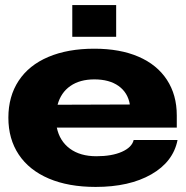

<svg xmlns="http://www.w3.org/2000/svg" viewBox="-20 -724 734 757"><path d="M357 13Q250 13 172.5 -20Q95 -53 54 -114.5Q13 -176 13 -260Q13 -344 53.5 -405.5Q94 -467 170.5 -499.5Q247 -532 352 -532Q453 -532 526 -500.5Q599 -469 638 -409.5Q677 -350 677 -269V-221H204Q215 -168 255.5 -138Q296 -108 360 -108Q421 -108 460.5 -125.5Q500 -143 507 -172H680Q663 -86 576.5 -36.5Q490 13 357 13ZM492 -312Q484 -359 447.5 -385Q411 -411 352 -411Q295 -411 257.5 -385Q220 -359 207 -311ZM438 -704V-579H265V-704Z"/></svg>

Font: Non Bureau Extended
Style: Bold
Weight: 700
Width: 7
Designer: Jona Saucedo
Foundry: Non Foundry
Version: Version 1.000; ttfautohint (v1.8.4)